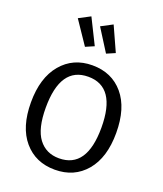

<svg xmlns="http://www.w3.org/2000/svg" viewBox="-177 -1108 1046 1233"><g transform="rotate(20 346.0 -491.0)"><path d="M231 -994 317 -821 259 -796 153 -953ZM383 -994 459 -826 401 -801 305 -953ZM346 -701Q479 -701 558 -607.5Q637 -514 637 -344Q637 -176 557.5 -82Q478 12 346 12Q214 12 134.5 -81Q55 -174 55 -343Q55 -511 135 -606Q215 -701 346 -701ZM156 -343Q156 -200 206.5 -133Q257 -66 346 -66Q536 -66 536 -344Q536 -623 346 -623Q156 -623 156 -343Z"/></g></svg>

Font: Fira Sans
Style: Regular
Weight: 400
Designer: Carrois Corporate & Edenspiekermann AG
Foundry: Carrois Corporate GbR & Edenspiekermann AG
Version: Version 4.106;PS 004.106;hotconv 1.0.70;makeotf.lib2.5.58329